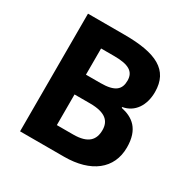

<svg xmlns="http://www.w3.org/2000/svg" viewBox="-161 -954 994 1009"><g transform="rotate(30 336.0 -450.0)"><path d="M312 -807H90V-93H357C519 -93 619 -170 619 -300C619 -412 562 -452 491 -467V-472C561 -484 601 -545 601 -626C601 -760 502 -807 312 -807ZM329 -524H241V-683H321C407 -683 446 -661 446 -606C446 -552 417 -524 329 -524ZM241 -404H335C431 -404 462 -368 462 -315C462 -256 431 -218 340 -218H241Z"/></g></svg>

Font: Noto Sans Kannada UI
Style: Bold
Weight: 700
Designer: Jelle Bosma - Monotype Design Team
Foundry: Monotype Imaging Inc.
Version: Version 2.005